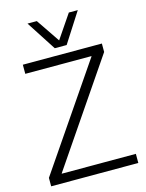

<svg xmlns="http://www.w3.org/2000/svg" viewBox="-134 -996 819 1077"><g transform="rotate(-15 276.0 -458.0)"><path d="M26 0V-49L433 -645V-647H49V-700H508V-651L102 -55V-53H532V0ZM426 -916 315 -743H246L134 -916H188L281 -779L374 -916Z"/></g></svg>

Font: Georama ExtraCondensed Thin Light
Style: Regular
Weight: 300
Version: Version 1.001